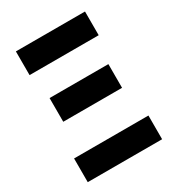

<svg xmlns="http://www.w3.org/2000/svg" viewBox="-173 -817 839 919"><g transform="rotate(-30 246.5 -357.0)"><path d="M56 -583V-714H438V-583ZM84 -309V-440H409V-309ZM41 0V-131H452V0Z"/></g></svg>

Font: Noto Sans ExtraCondensed ExtraBold
Style: Regular
Weight: 800
Width: 2
Designer: Monotype Design Team
Foundry: Monotype Imaging Inc.
Version: Version 2.013; ttfautohint (v1.8.4.7-5d5b)